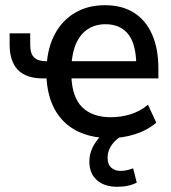

<svg xmlns="http://www.w3.org/2000/svg" viewBox="-20 -521 658 737"><path d="M403 9Q329 9 275 -18.5Q221 -46 191 -99.5Q161 -153 158 -231L173 -220H146Q80 -220 48.5 -253Q17 -286 17 -349V-393H96V-349Q96 -315 111 -300.5Q126 -286 157 -286H172L159 -269Q163 -339 191 -391Q219 -443 268 -472Q317 -501 383 -501Q449 -501 494.5 -472Q540 -443 564 -388.5Q588 -334 588 -257V-220H244L254 -228Q257 -147 296 -109Q335 -71 406 -71Q443 -71 480 -82Q517 -93 548 -119L580 -50Q544 -20 497.5 -5.5Q451 9 403 9ZM385 -428Q347 -428 318.5 -410Q290 -392 273.5 -357Q257 -322 254 -269L243 -286H518L503 -269Q503 -351 472.5 -389.5Q442 -428 385 -428ZM429 196Q381 196 352 170.5Q323 145 323 99Q323 59 348.5 23Q374 -13 416 -36L449 0Q434 8 421 21Q408 34 400.5 50Q393 66 393 84Q393 110 407 122.5Q421 135 443 135Q454 135 466 132.5Q478 130 491 125L505 180Q489 188 470.5 192Q452 196 429 196Z"/></svg>

Font: Nunito Sans 10pt SemiCondensed SemiBold
Style: Regular
Weight: 600
Width: 4
Designer: Vernon Adams
Foundry: Vernon Adams
Version: Version 3.101;gftools[0.9.27]